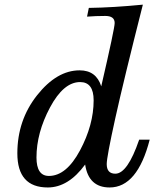

<svg xmlns="http://www.w3.org/2000/svg" viewBox="-20 -805 687 838"><path d="M458.5 13.2Q366.7 13.2 351.6 -86.9Q278.3 13.2 188.5 13.2Q55.7 13.2 55.7 -135.7Q55.7 -280.3 141.8 -389.2Q228 -498 327.6 -498Q399.9 -498 421.9 -428.2Q480.5 -681.2 480.5 -704.6Q480.5 -735.4 439.5 -735.4Q398.4 -735.4 359.9 -732.4L367.7 -770.5Q473.6 -772 603.5 -784.7Q520 -455.6 482.9 -287.6Q445.8 -119.6 445.8 -88.9Q445.8 -46.9 483.4 -46.9Q536.6 -46.9 587.4 -195.3H633.3Q579.6 13.2 458.5 13.2ZM193.4 -37.1Q269.5 -37.1 329.1 -148.4Q388.7 -259.8 388.7 -367.2Q388.7 -446.8 329.6 -446.8Q257.3 -446.8 198.2 -335.9Q139.2 -225.1 139.2 -117.7Q139.2 -37.1 193.4 -37.1Z"/></svg>

Font: Munson
Style: Italic
Weight: 400
Italic angle: -12°
Designer: Paul James MIller
Foundry: High-Logic / Made with FontCreator
Version: Version 2.10;May 5, 2019;FontCreator 11.5.0.2430 64-bit